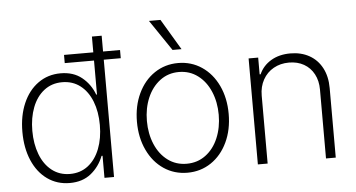

<svg xmlns="http://www.w3.org/2000/svg" viewBox="-52 -853 1772 957"><g transform="rotate(-5 834.0 -374.5)"><path d="M46.9 -263.7Q46.9 -343.8 73.7 -406Q100.6 -468.3 149.4 -503.2Q198.2 -538.1 261.7 -538.1Q325.7 -538.1 367.9 -503.9Q410.2 -469.7 429.7 -417H433.6V-586.9H287.1V-627.9H433.6V-707H482.4V-627.9H567.4V-586.9H482.4V0H434.6V-110.4H429.7Q409.2 -57.6 366.9 -23.4Q324.7 10.7 260.7 10.7Q197.3 10.7 148.7 -23.9Q100.1 -58.6 73.5 -120.8Q46.9 -183.1 46.9 -263.7ZM434.6 -264.6Q434.6 -331.1 414.3 -382.8Q394 -434.6 356 -463.9Q317.9 -493.2 265.6 -493.2Q213.4 -493.2 175 -463.4Q136.7 -433.6 116.7 -381.6Q96.7 -329.6 96.7 -264.6Q96.7 -199.2 116.7 -146.7Q136.7 -94.2 175 -64.2Q213.4 -34.2 265.6 -34.2Q317.9 -34.2 356 -63.7Q394 -93.3 414.3 -145.5Q434.6 -197.8 434.6 -264.6Z M620.1 -263.7Q620.1 -342.8 649.7 -405.3Q679.2 -467.8 731.4 -502.9Q783.7 -538.1 849.6 -538.1Q915.5 -538.1 967.8 -502.9Q1020 -467.8 1049.6 -405.3Q1079.1 -342.8 1079.1 -263.7Q1079.1 -184.6 1049.6 -122.1Q1020 -59.6 967.8 -24.4Q915.5 10.7 849.6 10.7Q783.7 10.7 731.4 -24.4Q679.2 -59.6 649.7 -122.1Q620.1 -184.6 620.1 -263.7ZM1029.3 -263.7Q1029.3 -327.1 1007.1 -379.6Q984.9 -432.1 944.1 -462.6Q903.3 -493.2 849.6 -493.2Q795.9 -493.2 755.1 -462.4Q714.4 -431.6 692.1 -379.4Q669.9 -327.1 669.9 -263.7Q669.9 -199.7 692.1 -147.2Q714.4 -94.7 755.1 -64.5Q795.9 -34.2 849.6 -34.2Q903.3 -34.2 944.1 -64.5Q984.9 -94.7 1007.1 -147.2Q1029.3 -199.7 1029.3 -263.7ZM723.6 -759.8H781.2L873 -605.5H828.1Z M1251 0H1202.1V-530.3H1250V-446.3H1254.9Q1273.4 -488.3 1314.2 -512.7Q1355 -537.1 1411.1 -537.1Q1464.8 -537.1 1505.6 -514.4Q1546.4 -491.7 1569.1 -449Q1591.8 -406.2 1591.8 -347.7V0H1543V-344.7Q1543 -388.7 1525.1 -422.1Q1507.3 -455.6 1475.1 -473.9Q1442.9 -492.2 1400.4 -492.2Q1357.4 -492.2 1323.5 -473.1Q1289.6 -454.1 1270.3 -419.4Q1251 -384.8 1251 -339.8Z"/></g></svg>

Font: Pretendard Std ExtraLight
Style: Regular
Weight: 200
Designer: Base glyphs from Inter by Rasmus Andersson; Hangeul glyphs from Noto Sans CJK(Source Han Sans) by Jang Soo-young and Kan
Foundry: Kil Hyung-jin
Version: Version 1.309